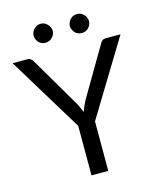

<svg xmlns="http://www.w3.org/2000/svg" viewBox="-129 -979 882 1069"><g transform="rotate(-15 312.0 -444.5)"><path d="M360.4 -285.2Q360.4 -213.9 360.4 0Q335.9 0 263.7 0Q263.7 -71.3 263.7 -285.2Q198.2 -393.6 1 -716.8Q22.5 -716.8 85.9 -716.8Q98.6 -716.8 106.4 -710Q114.3 -704.1 119.1 -694.3Q173.8 -601.6 283.2 -415Q293 -398.4 299.8 -382.8Q307.6 -367.2 313.5 -351.6Q318.4 -367.2 325.2 -382.8Q332 -398.4 340.8 -415Q395.5 -508.8 504.9 -694.3Q508.8 -702.1 516.6 -710Q525.4 -716.8 537.1 -716.8Q566.4 -716.8 623 -716.8Q557.6 -608.4 360.4 -285.2ZM263.7 -833Q263.7 -822.3 258.8 -812.5Q254.9 -802.7 246.1 -794.9Q239.3 -787.1 228.5 -783.2Q218.8 -779.3 207 -779.3Q197.3 -779.3 187.5 -783.2Q177.7 -787.1 169.9 -794.9Q162.1 -802.7 158.2 -812.5Q153.3 -822.3 153.3 -833Q153.3 -844.7 158.2 -854.5Q162.1 -865.2 169.9 -872.1Q177.7 -879.9 187.5 -884.8Q197.3 -888.7 207 -888.7Q218.8 -888.7 228.5 -884.8Q239.3 -879.9 246.1 -872.1Q254.9 -865.2 258.8 -854.5Q263.7 -844.7 263.7 -833ZM472.7 -833Q472.7 -822.3 467.8 -812.5Q463.9 -802.7 456.1 -794.9Q448.2 -787.1 438.5 -783.2Q428.7 -779.3 418 -779.3Q406.2 -779.3 396.5 -783.2Q385.7 -787.1 378.9 -794.9Q371.1 -802.7 367.2 -812.5Q362.3 -822.3 362.3 -833Q362.3 -844.7 367.2 -854.5Q371.1 -865.2 378.9 -872.1Q385.7 -879.9 396.5 -884.8Q406.2 -888.7 418 -888.7Q428.7 -888.7 438.5 -884.8Q448.2 -879.9 456.1 -872.1Q463.9 -865.2 467.8 -854.5Q472.7 -844.7 472.7 -833Z"/></g></svg>

Font: Lato
Style: Regular
Weight: 400
Designer: Lukasz Dziedzic with Adam Twardoch and Botio Nikoltchev
Version: Version 2.015; 2015-08-06; http://www.latofonts.com/